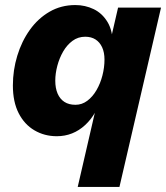

<svg xmlns="http://www.w3.org/2000/svg" viewBox="-20 -530 658 760"><path d="M287.6 210 374.2 -165.2 383.2 -155Q365.2 -79.6 317.2 -35.2Q269.2 9.2 204.8 9.2Q156 9.2 116.3 -14.1Q76.6 -37.4 53.8 -82.1Q31 -126.8 31 -191.6Q31 -252.2 48.4 -309.4Q65.8 -366.6 98.2 -411.9Q130.6 -457.2 176.2 -483.6Q221.8 -510 278.2 -510Q317.2 -510 350.9 -493.8Q384.6 -477.6 405.7 -442.7Q426.8 -407.8 426.2 -351.8L408 -329.4L447.4 -500H617.4L452.8 210ZM278.8 -115.2Q304.4 -115.2 325.6 -131.1Q346.8 -147 362.1 -173.4Q377.4 -199.8 385.5 -231.5Q393.6 -263.2 393.6 -294.2Q393.6 -322.4 384.3 -342.7Q375 -363 358.1 -373.8Q341.2 -384.6 317.4 -384.6Q288.8 -384.6 266.9 -368.3Q245 -352 230 -326.1Q215 -300.2 206.9 -269.5Q198.8 -238.8 198.8 -210.6Q198.8 -180.8 208.1 -159.4Q217.4 -138 235 -126.6Q252.6 -115.2 278.8 -115.2Z"/></svg>

Font: Work Sans
Style: Italic
Weight: 400
Italic angle: -13°
Designer: Wei Huang
Foundry: Wei Huang
Version: Version 2.012